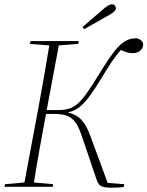

<svg xmlns="http://www.w3.org/2000/svg" viewBox="-20 -864 682 888"><path d="M424 -41C436 -5 444 4 496 4C523 4 540 3 553 0L555 -12L478 -18L398 -235C375 -298 349 -331 294 -344C348 -356 380 -390 447 -499C483 -558 506 -596 539 -633C552 -626 573 -618 594 -618C619 -618 642 -633 642 -658C642 -674 627 -683 613 -687C549 -687 518 -651 430 -508C350 -378 324 -355 247 -355H196L252 -654L342 -661L344 -674H121L118 -661L208 -654C192 -557 175 -459 157 -362L93 -20L3 -12L1 0H224L226 -12L137 -20C152 -117 170 -214 188 -311L193 -337H231C309 -337 333 -309 358 -236ZM362 -739 369 -729C405 -749 441 -770 477 -790C506 -806 516 -815 516 -826C516 -835 510 -844 498 -844C487 -844 474 -837 449 -814C420 -790 391 -764 362 -739Z"/></svg>

Font: Source Serif 4 Display Light
Style: Italic
Weight: 300
Italic angle: -12°
Designer: Frank Grießhammer
Foundry: Adobe Systems Incorporated
Version: Version 4.004;hotconv 1.0.117;makeotfexe 2.5.65602